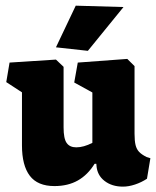

<svg xmlns="http://www.w3.org/2000/svg" viewBox="-20 -659 559 687"><path d="M294.4 -477.1 421.9 -633.8 251 -638.7 180.2 -489.7ZM58.6 -138.7Q58.6 -66.9 86.7 -30Q114.7 6.8 174.8 6.8Q223.1 6.8 258.5 -13.2Q293.9 -33.2 318.4 -72.8H324.7L325.2 -66.4Q327.6 -32.2 354 -11.7Q380.4 8.8 419.9 8.8Q440.4 8.8 463.1 1.2Q485.8 -6.3 505.9 -19.5L518.1 -92.8L504.4 -97.2Q486.8 -106 477.8 -115.5Q468.8 -125 465.1 -139.9Q461.4 -154.8 461.4 -180.7V-422.4L435.5 -448.2L258.3 -435.1L245.6 -363.8L310.5 -328.1V-147.9Q279.3 -131.8 252.9 -131.8Q229.5 -131.8 218.5 -147.5Q207.5 -163.1 207.5 -203.1V-419.9L180.2 -445.8L14.2 -435.1L2.4 -365.2L58.6 -328.6Z"/></svg>

Font: Neuton ExtraBold
Style: Regular
Weight: 800
Designer: Brian M Zick
Foundry: Brian M Zick
Version: Version 1.560